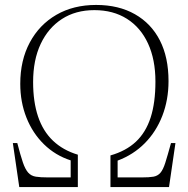

<svg xmlns="http://www.w3.org/2000/svg" viewBox="-20 -757 762 777"><path d="M58 0 32 -178H50Q63 -128 72.5 -100Q82 -72 94 -58.5Q106 -45 125 -42Q144 -39 175 -39H266V-108Q204 -128 158 -173Q112 -218 87 -281Q62 -344 62 -418Q62 -513 100.5 -585Q139 -657 208 -697Q277 -737 369 -737Q460 -737 526 -699.5Q592 -662 627 -593.5Q662 -525 662 -429Q662 -353 637 -288.5Q612 -224 566 -177.5Q520 -131 456 -107V-39H553Q584 -39 601 -42Q618 -45 629 -57.5Q640 -70 649 -98.5Q658 -127 672 -178H690L664 0H427V-128Q490 -146 530 -183.5Q570 -221 589.5 -281Q609 -341 609 -427Q609 -516 579 -581Q549 -646 493.5 -681Q438 -716 362 -716Q286 -716 230.5 -680Q175 -644 144.5 -579Q114 -514 114 -425Q114 -345 134 -285.5Q154 -226 194.5 -187.5Q235 -149 295 -131V0Z"/></svg>

Font: Literata 60pt ExtraLight
Style: Regular
Weight: 250
Designer: Latin by Veronika Burian and Jose Scaglione. Greek by Irene Vlachou. Cyrillic by Vera Evstafieva.
Foundry: TypeTogether
Version: Version 3.103;gftools[0.9.29]